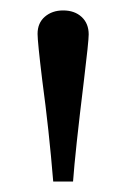

<svg xmlns="http://www.w3.org/2000/svg" viewBox="-20 -730 242 368"><path d="M61 -576Q52 -650 52 -665Q52 -686 66 -698Q80 -710 101 -710Q123 -710 136.5 -697.5Q150 -685 150 -664Q150 -651 141 -577Q124 -438 120 -382H82Q74 -480 61 -576Z"/></svg>

Font: Fahkwang SemiBold
Style: Regular
Weight: 600
Designer: Suppakit Chalermlarp | Katatrad Co.,Ltd.
Foundry: Cadson Demak Co.,Ltd.
Version: Version 1.000; ttfautohint (v1.6)